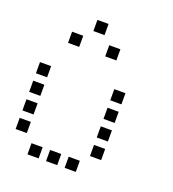

<svg xmlns="http://www.w3.org/2000/svg" viewBox="-138 -885 875 971"><g transform="rotate(20 300.0 -400.0)"><path d="M221 -780Q220 -780 220 -780Q220 -780 220 -779V-721Q220 -720 220 -720Q220 -720 221 -720H279Q280 -720 280 -720Q280 -720 280 -721V-779Q280 -780 280 -780Q280 -780 279 -780ZM121 -680Q120 -680 120 -680Q120 -680 120 -679V-621Q120 -620 120 -620Q120 -620 121 -620H179Q180 -620 180 -620Q180 -620 180 -621V-679Q180 -680 180 -680Q180 -680 179 -680ZM321 -680Q320 -680 320 -680Q320 -680 320 -679V-621Q320 -620 320 -620Q320 -620 321 -620H379Q380 -620 380 -620Q380 -620 380 -621V-679Q380 -680 380 -680Q380 -680 379 -680ZM21 -480Q20 -480 20 -480Q20 -480 20 -479V-421Q20 -420 20 -420Q20 -420 21 -420H79Q80 -420 80 -420Q80 -420 80 -421V-479Q80 -480 80 -480Q80 -480 79 -480ZM421 -480Q420 -480 420 -480Q420 -480 420 -479V-421Q420 -420 420 -420Q420 -420 421 -420H479Q480 -420 480 -420Q480 -420 480 -421V-479Q480 -480 480 -480Q480 -480 479 -480ZM21 -380Q20 -380 20 -380Q20 -380 20 -379V-321Q20 -320 20 -320Q20 -320 21 -320H79Q80 -320 80 -320Q80 -320 80 -321V-379Q80 -380 80 -380Q80 -380 79 -380ZM421 -380Q420 -380 420 -380Q420 -380 420 -379V-321Q420 -320 420 -320Q420 -320 421 -320H479Q480 -320 480 -320Q480 -320 480 -321V-379Q480 -380 480 -380Q480 -380 479 -380ZM21 -280Q20 -280 20 -280Q20 -280 20 -279V-221Q20 -220 20 -220Q20 -220 21 -220H79Q80 -220 80 -220Q80 -220 80 -221V-279Q80 -280 80 -280Q80 -280 79 -280ZM421 -280Q420 -280 420 -280Q420 -280 420 -279V-221Q420 -220 420 -220Q420 -220 421 -220H479Q480 -220 480 -220Q480 -220 480 -221V-279Q480 -280 480 -280Q480 -280 479 -280ZM21 -180Q20 -180 20 -180Q20 -180 20 -179V-121Q20 -120 20 -120Q20 -120 21 -120H79Q80 -120 80 -120Q80 -120 80 -121V-179Q80 -180 80 -180Q80 -180 79 -180ZM421 -180Q420 -180 420 -180Q420 -180 420 -179V-121Q420 -120 420 -120Q420 -120 421 -120H479Q480 -120 480 -120Q480 -120 480 -121V-179Q480 -180 480 -180Q480 -180 479 -180ZM121 -80Q120 -80 120 -80Q120 -80 120 -79V-21Q120 -20 120 -20Q120 -20 121 -20H179Q180 -20 180 -20Q180 -20 180 -21V-79Q180 -80 180 -80Q180 -80 179 -80ZM221 -80Q220 -80 220 -80Q220 -80 220 -79V-21Q220 -20 220 -20Q220 -20 221 -20H279Q280 -20 280 -20Q280 -20 280 -21V-79Q280 -80 280 -80Q280 -80 279 -80ZM321 -80Q320 -80 320 -80Q320 -80 320 -79V-21Q320 -20 320 -20Q320 -20 321 -20H379Q380 -20 380 -20Q380 -20 380 -21V-79Q380 -80 380 -80Q380 -80 379 -80Z"/></g></svg>

Font: Doto Medium
Style: Regular
Weight: 500
Monospace: yes
Version: Version 1.000